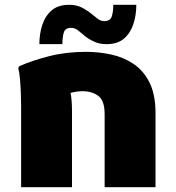

<svg xmlns="http://www.w3.org/2000/svg" viewBox="-20 -780 732 800"><path d="M68 0V-336Q68 -356 67 -387Q66 -418 63.5 -448Q61 -478 56 -496L60 -504Q114 -528 185 -546Q256 -564 338 -564Q391 -564 442.5 -553Q494 -542 536 -514Q578 -486 603 -436Q628 -386 628 -308V0H416V-304Q416 -361 389.5 -380.5Q363 -400 324 -400Q310 -400 297.5 -398Q285 -396 274 -393Q280 -363 280 -316V0ZM144 -596Q144 -638 156 -675.5Q168 -713 195 -736.5Q222 -760 268 -760Q298 -760 320 -749Q342 -738 359 -724Q373 -713 386 -702.5Q399 -692 415 -692Q439 -692 445.5 -711Q452 -730 452 -760H548Q548 -718 536 -680.5Q524 -643 497 -619.5Q470 -596 424 -596Q396 -596 374.5 -605.5Q353 -615 336 -628Q321 -640 307 -652Q293 -664 276 -664Q252 -664 246 -645Q240 -626 240 -596Z"/></svg>

Font: Kufam Black
Style: Regular
Weight: 900
Designer: Wael Morcos, Artur Schmal
Foundry: Original Type
Version: Version 1.301; ttfautohint (v1.8.3)